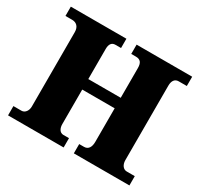

<svg xmlns="http://www.w3.org/2000/svg" viewBox="-150 -903 1137 1092"><g transform="rotate(30 419.0 -357.0)"><path d="M21 0H386V-61H349C325 -61 313 -84 313 -111V-338H526V-117C526 -84 513 -61 485 -61H453V0H818V-61H765C742 -61 726 -83 726 -113V-602C726 -636 741 -653 765 -653H818V-714H453V-653H484C514 -653 526 -636 526 -602V-407H313V-605C313 -636 325 -653 349 -653H386V-714H21V-653H65C92 -653 113 -636 113 -600V-111C113 -84 97 -61 74 -61H21Z"/></g></svg>

Font: Noto Serif Gurmukhi Black
Style: Regular
Weight: 900
Designer: Vaibhav Singh and the Monotype Design Team
Foundry: Monotype Imaging Inc.
Version: Version 2.004